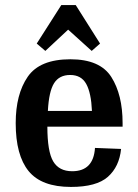

<svg xmlns="http://www.w3.org/2000/svg" viewBox="-20 -726 546 758"><path d="M464 -226H167Q167 -128 190 -89Q213 -50 265 -50Q349 -50 355 -142L458 -138Q451 -68 406 -28Q361 12 260 12Q144 12 93 -50.5Q42 -113 42 -240Q42 -354 89.5 -423Q137 -492 258 -492Q375 -492 419.5 -422Q464 -352 464 -240ZM169 -288H343Q340 -359 320.5 -394.5Q301 -430 257 -430Q214 -430 193.5 -397.5Q173 -365 169 -288ZM222 -706H279L375 -554L342 -525L249 -609L159 -525L125 -554Z"/></svg>

Font: Arya
Style: Bold
Weight: 700
Designer: Eduardo Rodriguez Tunni, Modular Infotech
Foundry: Eduardo Rodriguez Tunni, Modular Infotech
Version: Version 1.002